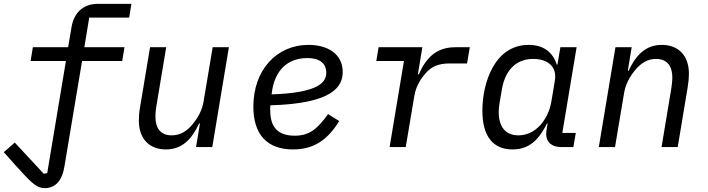

<svg xmlns="http://www.w3.org/2000/svg" viewBox="-37 -760 3658 992"><path d="M194.2 212C256 212 285.5 163.4 295.5 102.3L387.1 -445H594.5L606.2 -516H398.8L424 -669H630.3L642 -740.1H468.8C389.2 -740.1 344.1 -690 332.7 -620.4L315 -516H132.8L121.1 -445H303.6L207 134.2L189.3 138.1L39.4 -23.4L-17.4 26.3L41.9 92.7C119.7 178.6 149.5 212 194.2 212Z M975.9 0H1059.7L1145.6 -516H1061.8L1014.2 -232.2C1004.6 -174.7 967.7 -129.6 956.3 -115.8C927.6 -82 893.8 -60.7 849.4 -60.7C792.6 -60.7 766 -98.4 766 -156.2C766 -168.7 767 -188.6 771 -212L821.7 -516H738.3L686.8 -207C682.2 -182.2 680.4 -157.7 680.4 -137.1C680.4 -44 733.3 12.1 820.3 12.1C903.4 12.1 953.8 -40.1 991.8 -122.2H996.1Z M1477.6 12.1C1588.4 12.1 1658 -41.2 1715.6 -134.6L1658 -170.5C1600.1 -89.8 1558.2 -58.9 1485.8 -58.9C1381 -58.9 1359 -122.9 1359 -193.2C1359 -195.7 1359 -206 1360.1 -215.9C1686.4 -224.8 1733.7 -315 1733.7 -388.5C1733.7 -479 1658.7 -528.1 1557.5 -528.1C1390.3 -528.1 1272 -396.3 1272 -209.2C1272 -61.8 1345.9 12.1 1477.6 12.1ZM1366.5 -272.4 1367.5 -282.7C1382.8 -397.4 1449.2 -459.9 1550.1 -459.9C1622.5 -459.9 1648.8 -426.1 1648.8 -384.9C1648.8 -336.3 1612.9 -280.5 1366.5 -272.4Z M2059.3 0 2104 -266.3C2113.6 -324.2 2148.4 -365.8 2161.6 -381C2191.8 -416.2 2228.3 -432.2 2287.6 -432.2H2376.1L2390.3 -516H2315.7C2216.6 -516 2163.7 -459.9 2127.1 -376.4H2122.2L2145.2 -516H1919L1907.3 -445H2050.1L1975.9 0Z M2611.2 12.1C2699.9 12.1 2748.9 -41.2 2789.1 -122.2H2792.3L2786.6 -87C2778.4 -38 2801.1 0 2865.8 0H2925.4L2937.9 -73.2H2868.3L2942.1 -516H2858.3L2843 -425.8H2839.8C2818.5 -492.5 2768.8 -528.1 2694.6 -528.1C2518.1 -528.1 2455.3 -331.7 2455.3 -188.2C2455.3 -57.2 2509.2 12.1 2611.2 12.1ZM2539.8 -180.8C2539.8 -193.9 2540.8 -208.1 2543.7 -225.9L2555.8 -296.5C2571.4 -391.3 2624.3 -455.6 2718.4 -455.6C2793.3 -455.6 2841.6 -415.1 2829.9 -344.5L2811.4 -233.3C2803.3 -186.4 2782.3 -146.3 2757.5 -116.8C2723.4 -77.8 2682.5 -60.7 2641.3 -60.7C2574.2 -60.7 2539.8 -105.8 2539.8 -180.8Z M3140.6 0 3188.2 -283.7C3198.2 -341.3 3234.7 -386.4 3246.4 -400.2C3274.9 -433.9 3308.9 -455.6 3353 -455.6C3409.8 -455.6 3436.8 -418 3436.8 -359.7C3436.8 -347.3 3435.4 -327.4 3431.5 -304L3381 0H3464.5L3516 -308.9C3520.2 -333.8 3522.4 -358.3 3522.4 -378.9C3522.4 -471.9 3469.5 -528.1 3382.1 -528.1C3299.7 -528.1 3248.6 -475.9 3210.6 -394.2H3206.7L3226.6 -516H3142.8L3056.8 0Z"/></svg>

Font: Margiela Mono Italic Text It
Style: Regular
Weight: 400
Designer: Mike Abbink, Paul van der Laan, Pieter van Rosmalen
Foundry: Bold Monday
Version: Version 2.003 2021